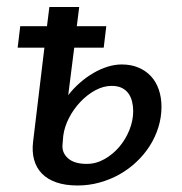

<svg xmlns="http://www.w3.org/2000/svg" viewBox="-20 -534 530 560"><path d="M162.5 -114Q159.5 -89.5 177.8 -72.8Q196 -56 233 -56Q260 -56 284.5 -69.8Q309 -83.5 327.8 -105.5Q346.5 -127.5 357.5 -155Q368.5 -182.5 368.5 -210Q368.5 -224.5 365.2 -237.8Q362 -251 354.8 -261.2Q347.5 -271.5 335.5 -277.5Q323.5 -283.5 305.5 -283.5Q282 -283.5 258.2 -270.8Q234.5 -258 214.8 -237.2Q195 -216.5 181.5 -190.5Q168 -164.5 164.5 -138ZM179 -256.5Q194.5 -276.5 213.5 -293Q232.5 -309.5 252.8 -321.2Q273 -333 294 -339.5Q315 -346 335 -346Q362 -346 383.5 -337Q405 -328 420 -312Q435 -296 443 -273Q451 -250 451 -222.5Q451 -192 442 -163Q433 -134 416.8 -108.5Q400.5 -83 378 -61.8Q355.5 -40.5 328.2 -25.2Q301 -10 270 -1.5Q239 7 206.5 7Q170.5 7 144.5 -2Q118.5 -11 102.2 -27.8Q86 -44.5 79.5 -68Q73 -91.5 76.5 -120.5L109.5 -395H31.5L39 -457.5H117L124 -513.5H211L204 -457.5H290L282.5 -395H196.5Z"/></svg>

Font: Lato 2
Style: Italic
Weight: 400
Italic angle: -7°
Designer: Lukasz Dziedzic with Adam Twardoch and Botio Nikoltchev
Foundry: tyPoland Lukasz Dziedzic
Version: Version 2.015; 2015-08-06; http://www.latofonts.com/